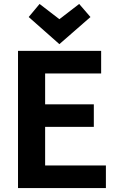

<svg xmlns="http://www.w3.org/2000/svg" viewBox="-20 -950 600 970"><path d="M71 0V-693H491V-579H208V-423H454V-309H208V-114H515V0ZM280 -727 125 -864 180 -930 280 -853 380 -930 437 -864Z"/></svg>

Font: Ubuntu Sans Mono
Style: Regular
Weight: 400
Monospace: yes
Designer: Dalton Maag Ltd
Foundry: Dalton Maag Ltd
Version: Version 1.006